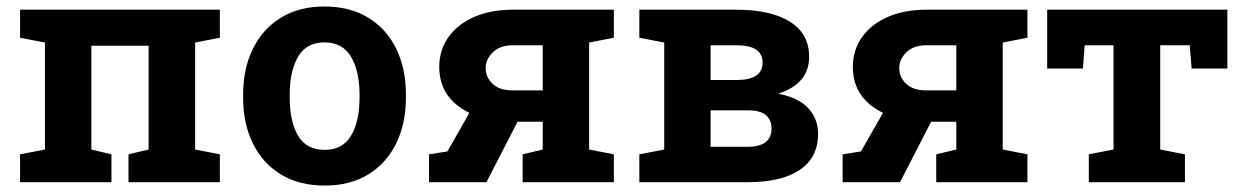

<svg xmlns="http://www.w3.org/2000/svg" viewBox="-20 -558 3807 588"><path d="M41.5 0V-85.4L117.7 -100.1V-427.7L41.5 -442.4V-528.3H653.3V-442.4L577.6 -427.7V-100.1L653.3 -85.4V0H373.5V-85.4L435.1 -100.1V-418H259.8V-100.1L321.3 -85.4V0Z M974.6 10.3Q896 10.3 840.1 -23.9Q784.2 -58.1 754.4 -118.9Q724.6 -179.7 724.6 -258.8V-269Q724.6 -347.7 754.4 -408.4Q784.2 -469.2 840.1 -503.7Q896 -538.1 973.6 -538.1Q1051.8 -538.1 1107.7 -503.9Q1163.6 -469.7 1193.4 -408.9Q1223.1 -348.1 1223.1 -269V-258.8Q1223.1 -179.7 1193.4 -118.9Q1163.6 -58.1 1107.9 -23.9Q1052.2 10.3 974.6 10.3ZM974.6 -99.1Q1029.8 -99.1 1055.4 -143.1Q1081.1 -187 1081.1 -258.8V-269Q1081.1 -339.4 1055.2 -383.8Q1029.3 -428.2 973.6 -428.2Q918 -428.2 892.6 -383.8Q867.2 -339.4 867.2 -269V-258.8Q867.2 -186.5 892.6 -142.8Q918 -99.1 974.6 -99.1Z M1293.9 0V-85.4L1350.1 -94.2L1417.5 -212.4Q1325.2 -257.8 1325.2 -353Q1325.2 -404.3 1353 -443.8Q1380.9 -483.4 1431.6 -505.9Q1482.4 -528.3 1551.3 -528.3H1859.9V-442.4L1784.2 -427.7V-100.1L1859.9 -85.4V0H1580.6V-85.4L1642.1 -100.1V-185.1H1564.9L1469.7 0ZM1548.8 -281.2H1642.1V-419.4H1551.3Q1511.2 -419.4 1489.3 -397.9Q1467.3 -376.5 1467.3 -349.1Q1467.3 -321.8 1488.5 -301.5Q1509.8 -281.2 1548.8 -281.2Z M1938 0V-85.4L2014.2 -100.1V-427.7L1938 -442.4V-528.3H2234.9Q2340.3 -528.3 2399.2 -491.5Q2458 -454.6 2458 -383.8Q2458 -301.8 2363.3 -271Q2426.3 -258.8 2455.8 -226.1Q2485.4 -193.4 2485.4 -147.9Q2485.4 -75.7 2429.4 -37.8Q2373.5 0 2269 0ZM2156.2 -313H2238.8Q2315.4 -314 2315.4 -366.2Q2315.4 -419.4 2235.8 -419.4H2156.2ZM2156.2 -108.4H2268.6Q2342.8 -108.4 2342.8 -164.1Q2342.8 -190.9 2325.4 -205.6Q2308.1 -220.2 2269 -220.2H2156.2Z M2560.5 0V-85.4L2616.7 -94.2L2684.1 -212.4Q2591.8 -257.8 2591.8 -353Q2591.8 -404.3 2619.6 -443.8Q2647.5 -483.4 2698.2 -505.9Q2749 -528.3 2817.9 -528.3H3126.5V-442.4L3050.8 -427.7V-100.1L3126.5 -85.4V0H2847.2V-85.4L2908.7 -100.1V-185.1H2831.5L2736.3 0ZM2815.4 -281.2H2908.7V-419.4H2817.9Q2777.8 -419.4 2755.9 -397.9Q2733.9 -376.5 2733.9 -349.1Q2733.9 -321.8 2755.1 -301.5Q2776.4 -281.2 2815.4 -281.2Z M3314.5 0V-85.4L3390.1 -100.1V-419.4H3301.8L3296.4 -348.1H3187V-528.3H3738.8V-348.1H3629.4L3623.5 -419.4H3533.2V-100.1L3608.9 -85.4V0Z"/></svg>

Font: Roboto Slab
Style: Bold
Weight: 700
Designer: Google
Version: Version 2.000; ttfautohint (v1.8.1.43-b0c9)